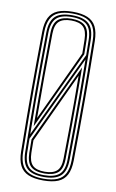

<svg xmlns="http://www.w3.org/2000/svg" viewBox="-91 -855 549 909"><g transform="rotate(10 183.5 -400.5)"><path d="M183.5 5.5Q139 5.5 111.4 -6.5Q83.8 -18.5 70.8 -44.4Q57.8 -70.2 57.2 -112Q56.2 -195.8 55.6 -266.5Q55 -337.2 55 -403.1Q55 -469 55.6 -537.9Q56.2 -606.8 57.2 -687.2Q57.8 -729.5 70.8 -755.5Q83.8 -781.5 111.4 -793.5Q139 -805.5 183.5 -805.5Q227.8 -805.5 255.4 -793.6Q283 -781.8 296.1 -755.8Q309.2 -729.8 310 -687.2Q311.2 -610.2 311.8 -541.8Q312.2 -473.2 312.2 -406.2Q312.2 -339.2 311.8 -267.4Q311.2 -195.5 310 -112Q309.2 -69.5 296 -43.6Q282.8 -17.8 255.1 -6.1Q227.5 5.5 183.5 5.5ZM183.5 -36.5Q222 -36.5 241.2 -53.4Q260.5 -70.2 261 -113.5Q262 -182.2 262.8 -249.9Q263.5 -317.5 263.6 -383.2Q263.8 -449 263.2 -512.2L105.5 -174Q105.5 -166.5 105.6 -158Q105.8 -149.5 105.8 -141.1Q105.8 -132.8 105.9 -125.5Q106 -118.2 106.2 -113.2Q107 -72 125 -54.2Q143 -36.5 183.5 -36.5ZM183.5 -28Q138 -28 117.6 -47.5Q97.2 -67 96.5 -112.2Q96.5 -122 96.4 -131.4Q96.2 -140.8 96.1 -151.6Q96 -162.5 95.8 -176.5L272.5 -553.5Q273 -492.2 273.1 -423Q273.2 -353.8 272.6 -276.1Q272 -198.5 270.8 -112.2Q270 -64.5 248.1 -46.2Q226.2 -28 183.5 -28ZM183.5 -19.8Q232.2 -19.8 256 -40.1Q279.8 -60.5 280.5 -112.2Q281.8 -204.2 282.4 -282.5Q283 -360.8 282.9 -436Q282.8 -511.2 281.8 -593.8L85.8 -178.2Q85.8 -169.8 85.9 -161.1Q86 -152.5 86.1 -144.1Q86.2 -135.8 86.4 -127.6Q86.5 -119.5 86.5 -112.2Q87.5 -62.8 110 -41.2Q132.5 -19.8 183.5 -19.8ZM183.5 -3Q223.8 -3 249.4 -13.8Q275 -24.5 287.2 -48.5Q299.5 -72.5 300 -112Q301.2 -193.2 301.9 -263.6Q302.5 -334 302.5 -400.5Q302.5 -467 302 -536.9Q301.5 -606.8 300 -687Q299.5 -726.8 287.4 -751Q275.2 -775.2 249.8 -786.1Q224.2 -797 183.5 -797Q142.5 -797 117 -785.9Q91.5 -774.8 79.5 -750.6Q67.5 -726.5 67 -687Q66 -611.5 65.4 -544.8Q64.8 -478 64.8 -411.9Q64.8 -345.8 65.2 -272.8Q65.8 -199.8 67 -112Q67.8 -53 95.5 -28Q123.2 -3 183.5 -3ZM183.5 -11.2Q127.5 -11.2 102.6 -34.8Q77.8 -58.2 76.8 -112Q75.8 -195.8 75.1 -266.5Q74.5 -337.2 74.5 -403.1Q74.5 -469 75.1 -537.9Q75.8 -606.8 76.8 -687Q77.8 -741.5 102.5 -765.1Q127.2 -788.8 183.5 -788.8Q239 -788.8 264.2 -765.4Q289.5 -742 290.2 -687Q291.5 -610.8 292.1 -542.4Q292.8 -474 292.8 -406.8Q292.8 -339.5 292.2 -267.5Q291.8 -195.5 290.2 -112.2Q289.5 -57.2 264 -34.2Q238.5 -11.2 183.5 -11.2ZM85.5 -199.8 281.5 -614.2Q281.5 -626 281.2 -641.5Q281 -657 280.8 -670Q280.5 -683 280.5 -687Q279.8 -737.5 256.8 -758.9Q233.8 -780.2 183.5 -780.2Q132.5 -780.2 110 -758.6Q87.5 -737 86.5 -687Q85.2 -595.2 84.6 -518Q84 -440.8 84.2 -364.8Q84.5 -288.8 85.5 -199.8ZM95 -239.5Q94.5 -310.8 94.4 -382.8Q94.2 -454.8 94.8 -530.4Q95.2 -606 96.5 -687Q97 -734 118.4 -753Q139.8 -772 183.5 -772Q228.8 -772 249.4 -752.5Q270 -733 270.8 -686.8Q271.2 -669.5 271.4 -651.6Q271.5 -633.8 271.8 -616.8ZM104.2 -280.8 262 -618.5Q261.8 -634.8 261.6 -653.2Q261.5 -671.8 261 -685.8Q260.2 -728 242 -745.8Q223.8 -763.5 183.5 -763.5Q145.2 -763.5 126 -746.5Q106.8 -729.5 106.2 -686Q104.8 -579 104.1 -480.6Q103.5 -382.2 104.2 -280.8Z"/></g></svg>

Font: Big Shoulders Inline Text Thin ExtraLight
Style: Regular
Weight: 250
Version: Version 2.002